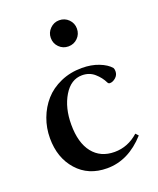

<svg xmlns="http://www.w3.org/2000/svg" viewBox="-126 -724 668 813"><g transform="rotate(-20 208.0 -317.5)"><path d="M238.8 -529.8Q214.4 -529.8 197.3 -546.9Q180.2 -564 180.2 -588.9Q180.2 -612.8 197.5 -630.1Q214.8 -647.5 238.8 -647.5Q263.7 -647.5 280.8 -630.4Q297.9 -613.3 297.9 -588.9Q297.9 -564 280.8 -546.9Q263.7 -529.8 238.8 -529.8ZM216.8 11.2Q132.8 11.2 82.3 -45.7Q31.7 -102.5 31.7 -190.9Q31.7 -237.3 47.4 -279.3Q63 -321.3 91.6 -353.8Q120.1 -386.2 163.8 -405.5Q207.5 -424.8 259.8 -424.8Q302.2 -424.8 335.9 -411.6Q369.6 -398.4 386.2 -378.9Q389.6 -373.5 389.6 -363.3Q389.6 -346.2 376.7 -335Q363.8 -323.7 350.6 -323.7Q343.8 -323.7 340.8 -330.1Q328.6 -355.5 305.7 -375.5Q282.7 -395.5 250 -395.5Q199.7 -395.5 168 -342.8Q136.2 -290 136.2 -214.4Q136.2 -132.3 171.6 -87.6Q207 -43 270 -43Q330.1 -43 377.9 -85.9L389.2 -73.7Q313 11.2 216.8 11.2Z"/></g></svg>

Font: Elstob 18pt Medium
Style: Regular
Weight: 500
Designer: Peter S. Baker
Version: Version 1.015